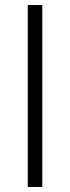

<svg xmlns="http://www.w3.org/2000/svg" viewBox="-20 -740 278 760"><path d="M147.5 0V-720H90V0Z"/></svg>

Font: Vela Sans Light
Style: Regular
Weight: 300
Designer: Principal design: Mikhail Sharanda - project Manrope.
Design modification: Ravid Balaliev
Foundry: Mikhail Sharanda
Version: Version 1.001